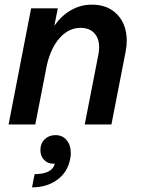

<svg xmlns="http://www.w3.org/2000/svg" viewBox="-20 -536 610 827"><path d="M407 -332Q407 -371 386 -393.5Q365 -416 327 -416Q276 -416 237.5 -373Q199 -330 182 -256L132 0H17L114 -500H229L214 -425Q244 -468 285.5 -492Q327 -516 376 -516Q445 -516 485.5 -473Q526 -430 526 -360Q526 -340 521 -313L460 0H345L404 -302Q407 -319 407 -332ZM216 169H209Q185 169 169.5 152.5Q154 136 154 110Q154 82 172.5 64Q191 46 219 46Q249 46 267 67.5Q285 89 285 124Q285 137 282 150Q271 206 226.5 238.5Q182 271 118 271L129 214Q167 214 189 202.5Q211 191 216 169Z"/></svg>

Font: MedMera Sans Semibold
Style: Italic
Weight: 600
Italic angle: -11°
Designer: Kasper Nordkvist
Foundry: UNCUT.wtf
Version: Version 1.300